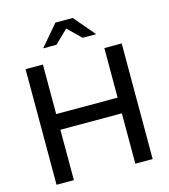

<svg xmlns="http://www.w3.org/2000/svg" viewBox="-131 -1021 987 1123"><g transform="rotate(-15 362.5 -459.0)"><path d="M71 0ZM71 0V-700H176V-400H548V-700H653V0H548V-305H176V0ZM441 -791 362 -868 282 -791H202L310 -918H415L523 -791Z"/></g></svg>

Font: Red Hat Display Medium
Style: Regular
Weight: 500
Designer: Pentagram / MCKL
Foundry: Pentagram / MCKL
Version: Version 1.005; Red Hat Display Medium